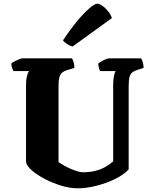

<svg xmlns="http://www.w3.org/2000/svg" viewBox="-20 -1020 823 1040"><path d="M401 0Q358 0 311 -14.5Q264 -29 222 -51Q180 -73 152 -97.5Q124 -122 121 -143V-561Q121 -587 126 -607.5Q131 -628 138 -635H52Q50 -640 46 -651Q42 -662 41 -675Q46 -681 58.5 -687.5Q71 -694 83.5 -699Q96 -704 101 -704H370Q374 -698 378.5 -683.5Q383 -669 383 -652L340 -639Q327 -635 317 -627Q307 -619 302 -602Q297 -585 297 -553V-142Q310 -133 327.5 -123Q345 -113 364 -105Q383 -97 400 -92Q417 -87 429 -87Q467 -87 496.5 -94.5Q526 -102 550 -115.5Q574 -129 593 -146V-560Q593 -586 597 -607Q601 -628 607 -635H523Q519 -640 516 -651Q513 -662 512 -675Q518 -681 530 -688Q542 -695 554 -699.5Q566 -704 572 -704H744Q749 -697 753 -684.5Q757 -672 758 -652L726 -642Q707 -636 696.5 -628Q686 -620 681.5 -602.5Q677 -585 677 -550V-103Q660 -83 629 -64.5Q598 -46 559.5 -31.5Q521 -17 480 -8.5Q439 0 401 0ZM373 -768Q357 -772 342.5 -782Q328 -792 321 -801Q360 -860 397 -904.5Q434 -949 463.5 -974.5Q493 -1000 507 -1000Q518 -1000 534 -989Q550 -978 565 -960Q580 -942 586 -922Z"/></svg>

Font: Texturina Medium 12pt Black
Style: Regular
Weight: 900
Version: Version 1.002